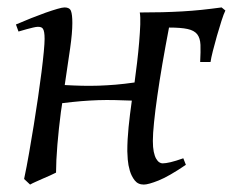

<svg xmlns="http://www.w3.org/2000/svg" viewBox="-20 -477 641 517"><path d="M435.1 -402.8Q425.3 -351.6 417.2 -304.7Q409.2 -257.8 403.6 -218.3Q397.9 -178.7 394.8 -147.7Q391.6 -116.7 391.6 -97.7Q391.6 -80.1 394 -68.4Q396.5 -56.6 400.4 -49.8Q404.3 -43 408.9 -40Q413.6 -37.1 417.5 -37.1Q425.8 -37.1 439.5 -40.3Q453.1 -43.5 473.6 -50.8L480.5 -33.2Q434.6 -2 407 9Q379.4 20 367.2 20Q351.6 20 342.8 8.8Q334 -2.4 329.6 -17.3Q325.2 -32.2 324 -47.4Q322.8 -62.5 322.8 -69.8Q322.8 -100.6 326.2 -134.3Q329.6 -168 335 -206.1Q311 -207 289.1 -207.5Q267.1 -208 244.6 -207.3Q222.2 -206.5 198.5 -204.6Q174.8 -202.6 147.5 -199.2Q146.5 -193.4 145.8 -187.5Q145 -181.6 144 -175.8Q141.1 -153.8 138.7 -131.1Q136.2 -108.4 134.5 -86.9Q132.8 -65.4 131.8 -46.1Q130.9 -26.9 130.9 -12.2Q124.5 -8.8 115 -4.6Q105.5 -0.5 95.5 3.9Q85.4 8.3 76.2 12.5Q66.9 16.6 61 20L44.9 4.9Q51.8 -27.3 58.3 -64.9Q64.9 -102.5 71 -140.4Q77.1 -178.2 82.5 -215.1Q87.9 -252 91.8 -283Q95.7 -314 97.9 -337.4Q100.1 -360.8 100.1 -372.1Q100.1 -383.3 98.9 -389.9Q97.7 -396.5 95.5 -399.7Q93.3 -402.8 89.8 -403.8Q86.4 -404.8 82 -404.8Q77.6 -404.8 69.1 -402.8Q60.5 -400.9 51.8 -398.4Q41.5 -395.5 29.8 -392.1L22.9 -411.1Q43.5 -419.9 64.2 -428.2Q85 -436.5 103 -442.9Q121.1 -449.2 134.5 -453.1Q147.9 -457 153.8 -457Q167.5 -457 171.1 -447.5Q174.8 -438 174.8 -415Q174.8 -388.7 168.9 -347.2Q163.1 -305.7 154.3 -248Q178.7 -246.6 200.9 -246.1Q223.1 -245.6 245.6 -246.3Q268.1 -247.1 291.5 -249Q314.9 -251 342.3 -254.9Q345.7 -279.8 349.1 -308.3Q352.5 -336.9 354.7 -363.3Q356.9 -389.6 357.7 -410.9Q358.4 -432.1 356.4 -443.4Q388.7 -443.4 416.5 -444.1Q444.3 -444.8 470.5 -446.3Q496.6 -447.8 522.2 -450.4Q547.9 -453.1 576.7 -457L586.9 -448.7Q582.5 -439.9 576.4 -420.9Q570.3 -401.9 564.2 -380.6Q558.1 -359.4 553.2 -339.8Q548.3 -320.3 546.9 -310.1H519Q520.5 -338.4 519.8 -356.4Q519 -374.5 511 -384.8Q502.9 -395 485.1 -398.9Q467.3 -402.8 435.1 -402.8Z"/></svg>

Font: Gentium Plus CyrE
Style: Italic
Weight: 400
Italic angle: -8°
Designer: J. Victor Gaultney, Annie Olsen, Iska Routamaa, Becca Hirsbrunner
Foundry: SIL International
Version: Version 5.000